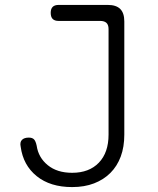

<svg xmlns="http://www.w3.org/2000/svg" viewBox="-20 -750 640 780"><path d="M64 -154Q60 -172 69 -181.5Q78 -191 97 -191Q111 -191 118 -184Q125 -177 129 -158Q136 -110 174 -79Q212 -48 273 -48Q342 -48 381.5 -89Q421 -130 421 -203V-632Q421 -649 412.5 -657Q404 -665 387 -665H218Q202 -665 194 -673Q186 -681 186 -698Q186 -714 194 -722Q202 -730 218 -730H418Q452 -730 468.5 -713.5Q485 -697 485 -663V-203Q485 -153 470.5 -114Q456 -75 428.5 -47.5Q401 -20 362 -5Q323 10 273 10Q184 10 129 -34.5Q74 -79 64 -154Z"/></svg>

Font: Maple Mono NL ExtraLight
Style: Regular
Weight: 275
Monospace: yes
Designer: subframe7536
Version: Version 7.000